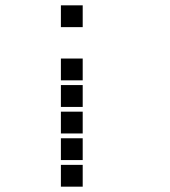

<svg xmlns="http://www.w3.org/2000/svg" viewBox="-20 -711 640 722"><path d="M210 -691Q209 -691 209 -691Q209 -691 209 -690V-610Q209 -609 209 -609Q209 -609 210 -609H290Q291 -609 291 -609Q291 -609 291 -610V-690Q291 -691 291 -691Q291 -691 290 -691ZM210 -491Q209 -491 209 -491Q209 -491 209 -490V-410Q209 -409 209 -409Q209 -409 210 -409H290Q291 -409 291 -409Q291 -409 291 -410V-490Q291 -491 291 -491Q291 -491 290 -491ZM210 -391Q209 -391 209 -391Q209 -391 209 -390V-310Q209 -309 209 -309Q209 -309 210 -309H290Q291 -309 291 -309Q291 -309 291 -310V-390Q291 -391 291 -391Q291 -391 290 -391ZM210 -291Q209 -291 209 -291Q209 -291 209 -290V-210Q209 -209 209 -209Q209 -209 210 -209H290Q291 -209 291 -209Q291 -209 291 -210V-290Q291 -291 291 -291Q291 -291 290 -291ZM210 -191Q209 -191 209 -191Q209 -191 209 -190V-110Q209 -109 209 -109Q209 -109 210 -109H290Q291 -109 291 -109Q291 -109 291 -110V-190Q291 -191 291 -191Q291 -191 290 -191ZM210 -91Q209 -91 209 -91Q209 -91 209 -90V-10Q209 -9 209 -9Q209 -9 210 -9H290Q291 -9 291 -9Q291 -9 291 -10V-90Q291 -91 291 -91Q291 -91 290 -91Z"/></svg>

Font: Doto ExtraBold
Style: Regular
Weight: 800
Monospace: yes
Version: Version 1.000